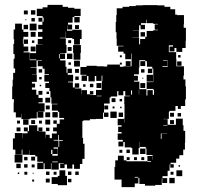

<svg xmlns="http://www.w3.org/2000/svg" viewBox="-20 -742 812 788"><path d="M742 -545H728V-529H704V-545H696V-531H676V-551H690V-556H673V-528H703V-499H704V-470H735V-432H733V-416H741V-388H743V-334H740V-307H722V-295H710V-307H700V-287H675V-282H673V-254H651V-253H668V-230H702V-255H730V-228H733V-205H740V-157H739V-128H732V-105H716V-91H703V-74H680V-68H693V-54H679V-67H676V-41H668V-19H647V-11H666V9H646V-10H644V17H617V20H575V13H552V-12H548V11H533V26H479V-5H450V-57H453V-84H464V-103H488V-84H499V-80H585V-77H600V-80H585V-102H606V-106H581V-133H578V-139H554V-160H553V-134H549V-108H523V-134H519V-137H492V-159H486V-141H466V-161H484V-168H463V-194H479V-200H465V-222H479V-228H463V-254H489V-238H490V-257H491V-315H490V-347H513V-349H494V-368H486V-351H466V-368H461V-346H435V-342H430V-317H407V-280H403V-254H374V-253H349V-248H322V-245H318V-176H321V-152H327V-90H318V-69H308V-49H284V-67H277V-50H255V-67H245V-52H227V-70H242V-72H221V-46H191V-72H189V-48H163V-72H159V-48H133V-74H157V-78H133V-100H125V-106H101V-125H100V-107H72V-128H69V-108H43V-128H33V-174H41V-196H71V-174H72V-195H93V-203H78V-219H94V-204H99V-228H133V-204H138V-219H154V-203H139V-202H167V-175H168V-189H184V-175H193V-194H213V-203H198V-219H213V-234H225V-252H243V-258H223V-283H218V-288H193V-314H216V-316H191V-342H187V-368H183V-381H166V-401H181V-407H162V-435H181V-438H163V-460H155V-470H135V-492H152V-494H130V-467H105V-465H130V-437H111V-436H131V-406H111V-399H124V-383H111V-374H129V-353H138V-340H155V-322H138V-318H163V-284H135V-283H158V-259H134V-282H131V-256H104V-253H68V-275H67V-260H45V-281H36V-321H37V-335H30V-387H32V-415H34V-443H42V-461H36V-501H40V-520H35V-562H38V-581H36V-621H42V-645H70V-621H76V-611H96V-591H76V-581H74V-562H77V-551H96V-531H77V-527H102V-495H129V-498H103V-524H128V-559H155V-560H135V-582H154V-591H136V-611H154V-622H137V-640H154V-653H159V-670H155V-676H131V-706H155V-712H175V-722H237V-714H259V-710H285V-706H311V-676H285V-672H278V-649H259V-641H276V-621H256V-638H255V-616H277V-620H315V-582H308V-559H284V-582H277V-586H251V-612H250V-587H227V-585H250V-558H253V-524H227V-522H247V-500H227V-494H249V-468H253V-443H257V-460H275V-442H258V-435H280V-407H259V-404H279V-383H287V-400H305V-382H288V-379H314V-355H315V-372H337V-355H349V-368H363V-354H350V-352H374V-373H397V-380H398V-409H400V-432H397V-410H375V-430H369V-408H343V-430H337V-410H315V-432H335V-435H310V-467H335V-472H377V-470H405V-469H420V-477H472V-468H487V-470H520V-522H518V-499H494V-522H487V-530H465V-552H487V-554H459V-583H458V-610H455V-652H457V-680H459V-708H483V-714H510V-717H537V-720H566V-721H626V-720H655V-714H679V-704H699V-682H707V-680H735V-642H734V-628H743V-574H742ZM107 -700H125V-682H107ZM78 -699H94V-683H78ZM307 -672V-650H285V-672ZM138 -653V-669H154V-653ZM123 -668V-654H109V-668ZM88 -663V-659H84V-663ZM580 -661V-647H559V-640H575V-622H557V-638H551V-616H525V-615H550V-587H523V-586H551V-560H555V-582H576V-591H582V-615H609V-618H628V-620H615V-642H628V-644H609V-647H582V-661ZM102 -645H130V-617H102ZM77 -640H95V-622H77ZM304 -639V-623H288V-639ZM106 -611H126V-591H106ZM575 -592H557V-610H575ZM77 -580H95V-562H77ZM260 -565V-577H272V-565ZM111 -566V-576H121V-566ZM312 -525H310V-497H282V-525H280V-557H312ZM126 -531H106V-551H126ZM274 -533H258V-549H274ZM255 -522H277V-500H255ZM225 -520H222V-502H225ZM711 -506V-516H721V-506ZM472 -515H480V-507H472ZM576 -495H552V-465H550V-437H530V-431H546V-411H530V-407H552V-376H581V-350H585V-372H607V-353H612V-374H609V-377H582V-405H609V-407H582V-435H609V-460H605V-468H583V-491H576ZM647 -467H668V-494H649V-492H667V-470H647ZM284 -493H308V-469H284ZM496 -471V-491H516V-471ZM576 -471H556V-491H576ZM725 -472H707V-490H725ZM271 -486V-476H261V-486ZM472 -485H480V-477H472ZM605 -442H587V-460H605ZM288 -459H304V-443H288ZM139 -458H153V-444H139ZM559 -458H573V-444H559ZM611 -434H610V-408H611ZM303 -428V-414H289V-428ZM141 -426H151V-416H141ZM568 -423V-419H564V-423ZM376 -381V-401H396V-381ZM556 -401H576V-381H556ZM349 -398H363V-384H349ZM321 -386V-396H331V-386ZM149 -394V-388H143V-394ZM551 -375H550V-354H551ZM522 -354V-371H518V-354ZM138 -369H154V-353H138ZM171 -356V-366H181V-356ZM377 -347H397V-349H377ZM186 -321H166V-341H186ZM438 -339H454V-323H438ZM471 -336H481V-326H471ZM184 -309V-293H168V-309ZM424 -309V-293H408V-309ZM450 -305V-297H442V-305ZM479 -304V-298H473V-304ZM459 -258H433V-284H459ZM195 -282H217V-260H195ZM186 -261H166V-281H186ZM425 -280V-262H407V-280ZM485 -262H467V-280H485ZM678 -279H694V-263H678ZM723 -264H709V-278H723ZM75 -252H97V-230H75ZM186 -231H166V-251H186ZM108 -233V-249H124V-233ZM694 -233H678V-249H694ZM199 -234V-248H213V-234ZM50 -235V-247H62V-235ZM140 -235V-247H152V-235ZM650 -229V-227H667V-229ZM64 -203H48V-219H64ZM183 -218V-204H169V-218ZM643 -194H666V-195H643V-194H640V-172H643ZM222 -188H219V-168H200V-165H220V-139H223V-164H238V-167H222ZM195 -127H190V-110H195V-103H217V-110H218V-137H200V-132H217V-110H195ZM555 -132H577V-110H555ZM499 -128H513V-114H499ZM470 -115V-127H482V-115ZM72 -75H40V-107H72ZM607 -87H608V-101H607ZM124 -83H108V-99H124ZM93 -84H79V-98H93ZM512 -97V-85H500V-97ZM530 -85V-97H542V-85ZM572 -97V-85H560V-97ZM217 -79H195V-76H217ZM65 -52H47V-70H65ZM93 -54H79V-68H93ZM122 -55H110V-67H122ZM713 -58V-64H719V-58ZM224 -43H248V-20H255V18H217V13H192V-15H217V-20H224ZM728 -19H704V-43H728ZM169 -24V-38H183V-24ZM273 -24H259V-38H273ZM303 -24H289V-38H303ZM92 -25H80V-37H92ZM200 -25V-37H212V-25ZM680 -25V-37H692V-25ZM59 -28H53V-34H59ZM114 -29V-33H118V-29ZM547 -16H533V-13H547ZM697 10H675V-12H697ZM184 7H168V-9H184ZM273 6H259V-8H273ZM120 3H112V-5H120Z"/></svg>

Font: Rubik-Storm
Style: Regular
Weight: 400
Designer: NaN (generative design), Hubert & Fischer (Rubik source font outlines)
Foundry: NaN, Hubert & Fischer
Version: Version 1.000